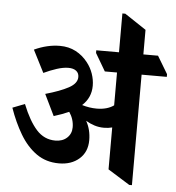

<svg xmlns="http://www.w3.org/2000/svg" viewBox="-56 -865 851 926"><g transform="rotate(5 369.5 -402.5)"><path d="M257 -66Q194 -66 147.5 -99Q101 -132 67.5 -188.5Q34 -245 10 -314L69 -337Q101 -257 138.5 -215.5Q176 -174 230 -174Q265 -174 286.5 -194Q308 -214 308 -245Q308 -284 285 -318Q254 -304 212 -291L162 -394Q233 -414 273.5 -436Q314 -458 314 -489Q314 -508 300.5 -518.5Q287 -529 263 -529Q238 -529 207 -519Q176 -509 144 -494L89 -602Q152 -631 213 -631Q256 -631 290 -613Q324 -595 348 -564Q367 -540 377 -511Q387 -482 387 -453Q387 -395 344 -356Q380 -345 415 -345Q441 -345 462 -351Q483 -357 498 -368V-527H439L389 -612V-625H688L739 -540V-527H617V8H604L498 -58V-261Q480 -256 458 -256Q434 -256 412 -263Q390 -270 370 -282Q393 -241 393 -190Q393 -133 355 -99.5Q317 -66 257 -66ZM513 -813 617 -744V-608H499V-813Z"/></g></svg>

Font: Noto Serif Devanagari SemiCondensed
Style: Bold
Weight: 700
Width: 4
Designer: Universal Thirst, Indian Type Foundry and the Monotype Design Team
Foundry: Monotype Imaging Inc.
Version: Version 2.004; ttfautohint (v1.8.4.7-5d5b)